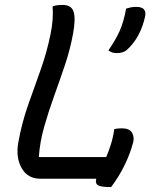

<svg xmlns="http://www.w3.org/2000/svg" viewBox="-20 -727 640 781"><path d="M144 0Q93 0 68.5 -42.5Q44 -85 54 -145Q68 -224 93 -296Q118 -368 144 -439.5Q170 -511 186 -590Q192 -619 194 -647.5Q196 -676 194 -701Q205 -705 214.5 -706Q224 -707 234 -707Q272 -707 280 -677.5Q288 -648 277 -589Q265 -524 243.5 -460.5Q222 -397 199.5 -334.5Q177 -272 159.5 -210.5Q142 -149 138 -88H412Q422 -111 431 -139.5Q440 -168 445 -202Q459 -205 476 -205Q506 -205 516.5 -188Q527 -171 522 -149Q509 -100 486 -53.5Q463 -7 432 34Q390 34 378.5 26.5Q367 19 371 3Q371 1 372 0ZM534 -699Q579 -699 570 -659Q561 -618 542.5 -583.5Q524 -549 495 -523Q480 -511 455 -511Q435 -511 421 -522Q450 -564 466.5 -600.5Q483 -637 493 -692Q503 -695 512 -697Q521 -699 534 -699Z"/></svg>

Font: Recursive Mn Csl St
Style: Italic
Weight: 400
Italic angle: -15°
Monospace: yes
Version: Version 1.079;hotconv 1.0.112;makeotfexe 2.5.65598; ttfautoh